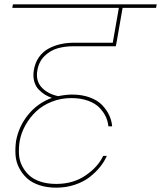

<svg xmlns="http://www.w3.org/2000/svg" viewBox="-20 -760 736 877"><path d="M467.8 -47.9Q457 -22.5 437.7 1.7Q418.5 25.9 390.4 48.1Q362.3 70.3 322.3 83.7Q282.2 97.2 236.8 97.2Q193.8 97.2 159.4 85.7Q125 74.2 103.3 54.2Q81.5 34.2 67.4 7.1Q53.2 -20 51 -51Q48.8 -82 53.2 -115.2Q64.9 -181.6 107.9 -235.1Q150.9 -288.6 216.8 -313Q200.7 -318.4 185.8 -327.4Q170.9 -336.4 156.5 -351.3Q142.1 -366.2 136 -389.6Q129.9 -413.1 134.8 -440.9Q140.6 -474.1 157.7 -498.5Q174.8 -522.9 200.2 -537.1Q225.6 -551.3 255.4 -558.1Q285.2 -564.9 319.8 -564.9H495.1L522.9 -724.1H36.1L39.1 -740.2H695.8L692.9 -724.1H540L512.2 -564.9L508.8 -548.8H316.9Q276.4 -548.8 243.2 -539.3Q210 -529.8 183.8 -504.4Q157.7 -479 150.9 -439.9Q142.1 -392.6 168.9 -362.3Q195.8 -332 245.1 -320.8Q282.7 -328.1 309.1 -328.1Q355 -328.1 390.9 -314.7Q426.8 -301.3 447.5 -279.1Q468.3 -256.8 479.2 -232.7Q490.2 -208.5 492.2 -183.1H475.1Q473.1 -205.6 463.1 -227.1Q453.1 -248.5 434.1 -268.3Q415 -288.1 381.8 -300Q348.6 -312 306.2 -312Q258.3 -312 216.3 -295.4Q174.3 -278.8 145 -251Q115.7 -223.1 96.2 -188.2Q76.7 -153.3 69.8 -115.2Q64.9 -83.5 66.7 -54.9Q68.4 -26.4 81.1 -1.7Q93.8 22.9 113.8 41.3Q133.8 59.6 165.3 69.8Q196.8 80.1 236.8 80.1Q314.5 80.1 371.1 41.3Q427.7 2.4 451.2 -47.9Z"/></svg>

Font: SVN-Poppins Thin
Style: Italic
Weight: 100
Italic angle: -10°
Designer: Ninad Kale (Devanagari), Jonny Pinhorn (Latin)
Foundry: Indian Type Foundry
Version: Version 3.002 2017